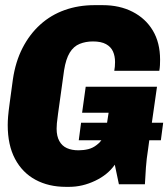

<svg xmlns="http://www.w3.org/2000/svg" viewBox="-20 -716 654 746"><path d="M236 10Q169 10 118 -17.5Q67 -45 38.5 -98.5Q10 -152 10 -230Q10 -245 11.5 -263.5Q13 -282 17.5 -315Q22 -348 30 -407Q40 -476 67.5 -529.5Q95 -583 136.5 -620.5Q178 -658 231.5 -677Q285 -696 347 -696H379Q445 -696 495.5 -670Q546 -644 574 -597Q602 -550 602 -484Q602 -474 601.5 -463Q601 -452 599 -441H424Q427 -456 427 -475Q427 -498 419 -516Q411 -534 392 -544.5Q373 -555 341 -555Q313 -555 289.5 -545.5Q266 -536 251 -511.5Q236 -487 229 -443Q220 -379 214.5 -338.5Q209 -298 205.5 -274Q202 -250 201 -237Q200 -224 200 -216Q200 -187 210.5 -168Q221 -149 240 -140.5Q259 -132 285 -132Q305 -132 323 -136.5Q341 -141 356 -153Q366 -160 374 -171H286L295 -239H396L402 -278H299L313 -379H590L570 -239H614L605 -171H560L556 -141Q549 -96 547 -65.5Q545 -35 543 0H442L426 -76Q399 -37 349.5 -13.5Q300 10 249 10Z"/></svg>

Font: Chivo Mono Medium ExtraBold
Style: Italic
Weight: 800
Italic angle: -8.05°
Monospace: yes
Version: Version 1.008